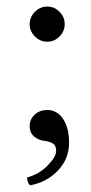

<svg xmlns="http://www.w3.org/2000/svg" viewBox="-20 -428 276 581"><path d="M123 -95.2Q152.8 -95.2 170.9 -68.1Q189 -41 189 3.9Q189 53.2 154.8 88.6Q120.6 124 70.8 132.8Q62 124 62 108.9Q97.7 99.6 123.8 73.2Q149.9 46.9 149.9 28.8Q149.9 13.2 140.9 6.8Q131.8 0.5 113.8 -2Q112.8 -2 110.4 -2.4Q107.9 -2.9 106.9 -2.9Q69.8 -13.7 69.8 -45.9Q69.8 -66.9 85 -81.1Q100.1 -95.2 123 -95.2ZM85.7 -317.6Q69.8 -333.5 69.8 -355Q69.8 -376.5 85.7 -392.3Q101.6 -408.2 123 -408.2Q144.5 -408.2 160.2 -392.3Q175.8 -376.5 175.8 -355Q175.8 -333.5 160.2 -317.6Q144.5 -301.8 123 -301.8Q101.6 -301.8 85.7 -317.6Z"/></svg>

Font: Common Serif
Style: Regular
Weight: 400
Designer: Philipp H. Poll, Khaled Hosny
Foundry: Stefan Peev, Context Ltd.
Version: Version 1.026